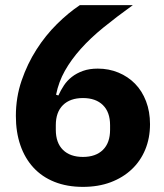

<svg xmlns="http://www.w3.org/2000/svg" viewBox="-20 -718 640 750"><path d="M304 12Q242 12 193 -7.5Q144 -27 110.5 -63.5Q77 -100 59.5 -151Q42 -202 42 -265Q42 -338 64.5 -403.5Q87 -469 122.5 -524.5Q158 -580 202.5 -624Q247 -668 292 -698H499Q435 -652 384 -610.5Q333 -569 295.5 -527Q258 -485 233.5 -441.5Q209 -398 199 -348L208 -345Q217 -365 229.5 -384Q242 -403 260.5 -417.5Q279 -432 304 -441Q329 -450 362 -450Q405 -450 442.5 -434.5Q480 -419 507.5 -391Q535 -363 550.5 -322.5Q566 -282 566 -233Q566 -179 547.5 -134Q529 -89 494.5 -56.5Q460 -24 412 -6Q364 12 304 12ZM304 -105Q354 -105 382 -132.5Q410 -160 410 -211V-229Q410 -280 382 -307.5Q354 -335 304 -335Q254 -335 226 -307.5Q198 -280 198 -229V-211Q198 -160 226 -132.5Q254 -105 304 -105Z"/></svg>

Font: IBM Plex Sans Devanagari
Style: Bold
Weight: 700
Designer: Mike Abbink, Paul van der Laan, Pieter van Rosmalen, Erin McLaughlin
Foundry: Bold Monday
Version: Version 1.1